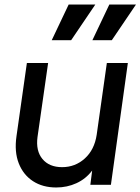

<svg xmlns="http://www.w3.org/2000/svg" viewBox="-20 -818 622 850"><path d="M229 12Q169 12 126 -16Q83 -44 63 -95Q43 -146 53 -215L99 -539H193L146 -211Q138 -150 168 -114Q198 -78 255 -78Q313 -78 355.5 -116.5Q398 -155 408 -221L453 -539H546L471 0H380L388 -63Q360 -26 318.5 -7Q277 12 229 12ZM209 -640 284 -798H402L295 -640ZM389 -640 464 -798H582L475 -640Z"/></svg>

Font: Plus Jakarta Sans Medium
Style: Italic
Weight: 500
Italic angle: -8°
Designer: Gumpita Rahayu
Foundry: Tokotype
Version: Version 2.071; ttfautohint (v1.8.4.7-5d5b);gftools[0.9.29]